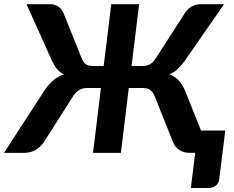

<svg xmlns="http://www.w3.org/2000/svg" viewBox="-58 -746 1142 937"><path d="M186 -725.5Q207.5 -725.5 224.8 -715Q242 -704.5 250.5 -685.5L341.5 -459.5Q350.5 -438 363.5 -431Q376.5 -424 394.5 -424H448L485 -725.5H621L584 -424H639Q657 -424 671.8 -431Q686.5 -438 701 -459.5L846.5 -685.5Q859.5 -704.5 879.2 -715Q899 -725.5 920.5 -725.5H1035.5L842.5 -447.5Q825.5 -424 808.2 -408.2Q791 -392.5 768.5 -383.5Q793.5 -374 811.8 -355.8Q830 -337.5 844 -306L923 -109H1041.5L1011.5 131Q1009 149 995 160.2Q981 171.5 961 171.5H873.5L894.5 0H870.5Q839 0 818.2 -13.2Q797.5 -26.5 787.5 -49.5L697 -276Q688 -298.5 674.2 -307.5Q660.5 -316.5 638 -316.5H570.5L532 0H396L434.5 -316.5H368Q346 -316.5 329.8 -307.5Q313.5 -298.5 298.5 -276L154 -49.5Q138 -26.5 114 -13.2Q90 0 58.5 0H-38.5L160 -306Q181.5 -337.5 204.2 -355.8Q227 -374 254.5 -383.5Q234 -392.5 221 -408Q208 -423.5 196.5 -447.5L71.5 -725.5Z"/></svg>

Font: Lato Heavy
Style: Italic
Weight: 800
Italic angle: -7°
Designer: Lukasz Dziedzic
Foundry: tyPoland Lukasz Dziedzic
Version: Version 2.007; 2014-02-27